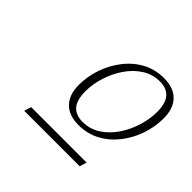

<svg xmlns="http://www.w3.org/2000/svg" viewBox="-116 -818 690 690"><g transform="rotate(45 229.0 -473.0)"><path d="M84 -253 92.5 -280H374.5L366 -253ZM356.5 -691.5Q406 -691.5 432 -664.5Q458 -637.5 458 -588Q458 -545 443.8 -503.5Q429.5 -462 403.2 -428.2Q377 -394.5 340.2 -374.5Q303.5 -354.5 258.5 -354.5Q209 -354.5 183 -381.5Q157 -408.5 157 -457.5Q157 -500.5 171.2 -542Q185.5 -583.5 211.8 -617.5Q238 -651.5 274.8 -671.5Q311.5 -691.5 356.5 -691.5ZM260.5 -373Q297.5 -373 327.8 -392.5Q358 -412 379.8 -444Q401.5 -476 413.2 -513.8Q425 -551.5 425 -587.5Q425 -632 407 -652.2Q389 -672.5 355 -672.5Q318 -672.5 287.5 -653Q257 -633.5 235.2 -601.5Q213.5 -569.5 201.8 -532Q190 -494.5 190 -458.5Q190 -413.5 208 -393.2Q226 -373 260.5 -373Z"/></g></svg>

Font: Newsreader ExtraLight
Style: Italic
Weight: 250
Italic angle: -17°
Designer: Hugues Gentile
Foundry: Production Type
Version: Version 1.003